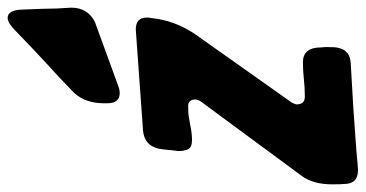

<svg xmlns="http://www.w3.org/2000/svg" viewBox="-277 -706 956 502"><g transform="rotate(-90 201.0 -455.0)"><path d="M209 -620Q182 -620 182 -652V-662Q182 -708 208 -738Q254 -783 290 -815Q331 -853 371 -892Q392 -913 405 -913Q426 -913 427 -874L429 -821Q429 -785 432 -747Q432 -704 395 -685L225 -623Q217 -620 209 -620ZM7 3Q-29 3 -29 -33Q-30 -42 -30 -64Q-30 -114 -8 -144L183 -403Q190 -411 192 -421Q192 -441 175 -441Q152 -441 145 -439L127 -436Q104 -431 86 -431Q67 -431 62 -441Q57 -451 57 -467Q59 -480 60 -492.5Q61 -505 63 -517Q71 -555 110 -559L375 -578Q406 -578 406 -549Q406 -541 405 -539Q399 -476 362 -422L188 -176Q182 -169 179 -158Q179 -136 199 -136Q223 -136 245.5 -138.5Q268 -141 289 -141Q328 -141 328 -94L329 -81Q329 -55 327 -49Q321 -18 287 -16Q171 -10 55 -1Q15 3 7 3Z"/></g></svg>

Font: Bangerz
Style: Bold
Weight: 700
Designer: vernon adams
Foundry: Vernon Adams
Version: Version 2.10;February 7, 2025;FontCreator 13.0.0.2683 64-bit